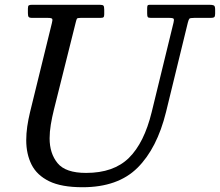

<svg xmlns="http://www.w3.org/2000/svg" viewBox="-20 -770 922 805"><path d="M298 -678 206 -310Q198 -278 193 -247.5Q188 -217 188 -190Q188 -126.5 221.5 -85.8Q255 -45 341 -45Q456.5 -45 520.5 -108Q584.5 -171 616 -300L707.5 -675Q710.5 -687 708.2 -691Q706 -695 689.5 -695H612.5Q601.5 -695 599.2 -699Q597 -703 597 -714V-735Q597 -742.5 598.5 -746.2Q600 -750 607.5 -750H857.5Q871 -750 876.5 -747.2Q882 -744.5 882 -730V-712Q882 -701 878 -698Q874 -695 863.5 -695H794.5Q777.5 -695 774.2 -691.8Q771 -688.5 767.5 -675L676 -300Q638.5 -148 556.5 -66.5Q474.5 15 326 15Q237.5 15 186 -10.2Q134.5 -35.5 112.2 -80Q90 -124.5 90 -182Q90 -210 94.2 -239.5Q98.5 -269 106 -300L197.5 -673Q201 -686 199 -690.5Q197 -695 180.5 -695H115.5Q103 -695 100 -699.2Q97 -703.5 97 -715V-734Q97 -745 100.8 -747.5Q104.5 -750 115.5 -750H397.5Q410.5 -750 413.8 -746.2Q417 -742.5 417 -729V-710Q417 -701 414 -698Q411 -695 401.5 -695H317.5Q304.5 -695 302.5 -691.5Q300.5 -688 298 -678Z"/></svg>

Font: Besley*
Style: Italic
Weight: 400
Italic angle: -13°
Designer: Owen Earl
Foundry: indestructible type*
Version: Version 2.000; ttfautohint (v1.8.3)